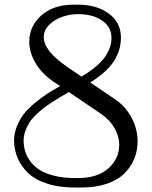

<svg xmlns="http://www.w3.org/2000/svg" viewBox="-20 -812 665 842"><path d="M282.2 -408.2Q257.8 -394.5 243.7 -386Q229.5 -377.4 205.6 -362.1Q181.6 -346.7 167.2 -335Q152.8 -323.2 135 -305.7Q117.2 -288.1 107.2 -271.7Q97.2 -255.4 90.3 -235.1Q83.5 -214.8 83.5 -193.8Q84 -169.9 90.6 -147.7Q97.2 -125.5 113.5 -103.8Q129.9 -82 154.5 -66.4Q179.2 -50.8 218.5 -41Q257.8 -31.2 307.1 -31.2H322.8Q407.7 -31.2 455.3 -73.7Q502.9 -116.2 502.9 -177.2Q502.9 -212.4 482.9 -248.8Q462.9 -285.2 424.8 -311.5ZM243.7 -434.6 216.8 -452.1Q162.6 -489.3 135.5 -535.9Q108.4 -582.5 108.4 -629.4Q108.4 -697.3 161.4 -744.4Q214.4 -791.5 302.2 -791.5H322.8Q405.3 -791.5 457.8 -752Q510.3 -712.4 510.3 -647.9Q510.3 -624 505.1 -602.8Q500 -581.5 486.6 -555.7Q473.1 -529.8 445.1 -502.9Q417 -476.1 376 -450.2L485.4 -376Q532.2 -344.2 557.9 -294.2Q583.5 -244.1 583.5 -191.9Q583.5 -151.9 569.3 -116.7Q555.2 -81.5 526.6 -52.5Q498 -23.4 449.7 -6.6Q401.4 10.3 338.4 10.3H307.1Q237.3 10.3 184.6 -7.3Q131.8 -24.9 101.8 -54.7Q71.8 -84.5 57.1 -119.4Q42.5 -154.3 41.5 -193.8Q41.5 -227.5 54.4 -259Q67.4 -290.5 85.9 -314Q104.5 -337.4 133.8 -361.3Q163.1 -385.3 187.3 -400.9Q211.4 -416.5 243.7 -434.6ZM337.4 -476.1Q377.4 -500 404.8 -523.9Q432.1 -547.9 445.3 -569.8Q458.5 -591.8 463.6 -609.4Q468.8 -627 468.8 -646Q468.8 -693.8 427.7 -721.9Q386.7 -750 322.8 -750Q286.6 -750 252.4 -738Q218.3 -726.1 195.1 -702.6Q171.9 -679.2 171.9 -649.9Q171.9 -589.4 272.9 -520Z"/></svg>

Font: Resagnicto
Style: Regular
Weight: 500
Version: Version 0.9991